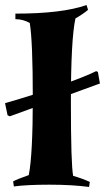

<svg xmlns="http://www.w3.org/2000/svg" viewBox="-43 -732 416 761"><path d="M345 -447 353 -401 -4 -271 -13 -275 -23 -323Q102 -359 202.5 -395.5Q303 -432 338 -450ZM256 -659Q238 -576 238 -327.5Q238 -79 247 -35Q282 -25 313 -11L310 9Q243 0 153 0Q63 0 12 7L9 -13Q25 -22 71 -38Q87 -118 87 -343Q87 -568 75 -641Q48 -656 18 -656V-678Q203 -678 300 -712L306 -693Q286 -676 256 -659Z"/></svg>

Font: Almendra
Style: Bold
Weight: 700
Designer: Ana Sanfelippo
Foundry: Ana Sanfelippo
Version: Version 1.004